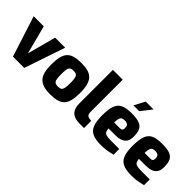

<svg xmlns="http://www.w3.org/2000/svg" viewBox="66 -1579 2389 2389"><g transform="rotate(45 1260.5 -384.0)"><path d="M183 0 10 -538H188L286 -160L387 -538H564L382 0Z M841 5Q772 5 723.5 -9.5Q675 -24 645 -56.5Q615 -89 602 -141.5Q589 -194 589 -270Q589 -352 602.5 -405.5Q616 -459 646 -490Q676 -521 724.5 -534Q773 -547 841 -547Q911 -547 959 -533.5Q1007 -520 1036.5 -488.5Q1066 -457 1080 -403.5Q1094 -350 1094 -270Q1094 -191 1081 -138Q1068 -85 1038.5 -53.5Q1009 -22 960.5 -8.5Q912 5 841 5ZM841 -132Q864 -132 879 -136.5Q894 -141 903 -154.5Q912 -168 916.5 -196Q921 -224 921 -271Q921 -318 916.5 -346Q912 -374 903 -387.5Q894 -401 879 -405Q864 -409 841 -409Q819 -409 804 -405Q789 -401 779.5 -387.5Q770 -374 766 -346Q762 -318 762 -271Q762 -224 766 -196Q770 -168 779.5 -154.5Q789 -141 804 -136.5Q819 -132 841 -132Z M1357 3Q1297 3 1257 -16.5Q1217 -36 1198 -75Q1179 -114 1179 -174V-763H1352V-201Q1352 -176 1357 -161Q1362 -146 1373 -138.5Q1384 -131 1401 -128L1437 -123V3Z M1733 5Q1643 5 1588 -18.5Q1533 -42 1508.5 -101.5Q1484 -161 1484 -268Q1484 -378 1506.5 -438.5Q1529 -499 1582 -523Q1635 -547 1726 -547Q1809 -547 1858 -531Q1907 -515 1928.5 -474Q1950 -433 1950 -358Q1950 -302 1928 -269Q1906 -236 1865.5 -222.5Q1825 -209 1770 -209H1655Q1658 -177 1667.5 -158Q1677 -139 1703 -131Q1729 -123 1780 -123H1931V-22Q1894 -13 1846.5 -4Q1799 5 1733 5ZM1653 -311H1751Q1776 -311 1787 -321Q1798 -331 1798 -357Q1798 -381 1791 -395.5Q1784 -410 1768 -416.5Q1752 -423 1726 -423Q1700 -423 1684 -413.5Q1668 -404 1660.5 -379.5Q1653 -355 1653 -311ZM1672 -631 1747 -773H1885L1774 -631Z M2269 5Q2179 5 2124 -18.5Q2069 -42 2044.5 -101.5Q2020 -161 2020 -268Q2020 -378 2042.5 -438.5Q2065 -499 2118 -523Q2171 -547 2262 -547Q2345 -547 2394 -531Q2443 -515 2464.5 -474Q2486 -433 2486 -358Q2486 -302 2464 -269Q2442 -236 2401.5 -222.5Q2361 -209 2306 -209H2191Q2194 -177 2203.5 -158Q2213 -139 2239 -131Q2265 -123 2316 -123H2467V-22Q2430 -13 2382.5 -4Q2335 5 2269 5ZM2189 -311H2287Q2312 -311 2323 -321Q2334 -331 2334 -357Q2334 -381 2327 -395.5Q2320 -410 2304 -416.5Q2288 -423 2262 -423Q2236 -423 2220 -413.5Q2204 -404 2196.5 -379.5Q2189 -355 2189 -311Z"/></g></svg>

Font: Exo Thin ExtraBold
Style: Regular
Weight: 800
Version: Version 2.000